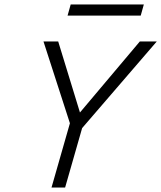

<svg xmlns="http://www.w3.org/2000/svg" viewBox="-20 -841 723 861"><path d="M343 -322 313 -228 175 -655H241ZM296 -297H357L272 0H211ZM328 -324 607 -655H683L297 -207ZM283 -771 297 -821H625L611 -771Z"/></svg>

Font: Intel One Mono Light
Style: Italic
Weight: 300
Italic angle: -16°
Monospace: yes
Designer: Fred Shallcrass
Foundry: Frere-Jones Type LLC
Version: Version 1.004